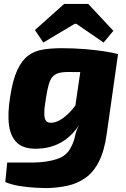

<svg xmlns="http://www.w3.org/2000/svg" viewBox="-20 -758 648 984"><path d="M407 -495 585 -481 527 -72Q515 15 487 70Q459 125 417.5 154Q376 183 325 194Q274 205 217 206Q199 206 161.5 204Q124 202 82 195.5Q40 189 7 175L17 75Q33 75 49.5 75Q66 75 89.5 75Q113 75 150 75Q221 74 272 57Q323 40 344 -4Q359 -32 364.5 -60.5Q370 -89 384 -114L353 -126ZM296 -511Q356 -511 412.5 -506.5Q469 -502 514 -495Q559 -488 584 -481L450 -387Q418 -388 389.5 -388.5Q361 -389 328 -389Q298 -389 279 -383Q260 -377 248.5 -363.5Q237 -350 230 -325.5Q223 -301 217 -264Q207 -208 207 -178Q207 -148 217 -137.5Q227 -127 248 -129Q272 -132 297.5 -149Q323 -166 348 -194.5Q373 -223 393 -259L423 -207Q406 -142 370 -95.5Q334 -49 284.5 -23.5Q235 2 174 4Q106 7 70.5 -23.5Q35 -54 26.5 -114.5Q18 -175 32 -261Q45 -348 68.5 -398.5Q92 -449 124.5 -473Q157 -497 200 -504Q243 -511 296 -511ZM432 -738 561 -600 511 -540 371 -636H363L202 -540L159 -604L309 -738Z"/></svg>

Font: Exo 2 ExtraBold
Style: Italic
Weight: 800
Italic angle: -8°
Designer: Natanael Gama
Foundry: Natanael Gama
Version: Version 2.010